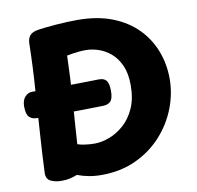

<svg xmlns="http://www.w3.org/2000/svg" viewBox="-86 -854 991 968"><g transform="rotate(-10 410.0 -370.5)"><path d="M86 -314Q61 -314 46.5 -328.5Q32 -343 32 -383Q32 -414 47.5 -431.5Q63 -449 86 -449Q135 -449 195 -449Q255 -449 316 -450Q377 -451 425 -452Q452 -453 464.5 -438Q477 -423 477 -385Q477 -347 464.5 -332.5Q452 -318 425 -317Q376 -316 316 -315Q256 -314 195.5 -314Q135 -314 86 -314ZM76 -35Q80 -129 87 -232Q94 -335 101 -440Q106 -506 109 -571Q112 -636 113 -694Q114 -715 124.5 -729.5Q135 -744 161 -750Q177 -753 204.5 -756Q232 -759 263.5 -761.5Q295 -764 323.5 -765Q352 -766 371 -766Q473 -766 549 -736.5Q625 -707 676 -655.5Q727 -604 753 -536.5Q779 -469 779 -394Q779 -317 750 -242.5Q721 -168 666 -107.5Q611 -47 533 -11Q455 25 357 25Q321 25 290.5 19Q260 13 234 3Q216 10 197.5 14.5Q179 19 153 19Q121 19 98 7.5Q75 -4 76 -35ZM263 -149Q272 -146 281.5 -144Q291 -142 301.5 -140.5Q312 -139 324.5 -138Q337 -137 351 -137Q386 -137 426 -152Q466 -167 501 -198Q536 -229 558 -278Q580 -327 580 -396Q580 -456 561.5 -497Q543 -538 514 -562.5Q485 -587 451.5 -598Q418 -609 388 -609Q370 -609 353 -607.5Q336 -606 321 -603.5Q306 -601 290 -598Q288 -537 286 -492.5Q284 -448 281.5 -410.5Q279 -373 276 -336Q273 -299 270 -254.5Q267 -210 263 -149Z"/></g></svg>

Font: Playpen Sans ExtraBold
Style: Regular
Weight: 800
Designer: Laura Meseguer, Veronika Burian, José Scaglione
Foundry: TypeTogether
Version: Version 1.001